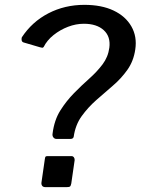

<svg xmlns="http://www.w3.org/2000/svg" viewBox="-20 -772 580 792"><path d="M274 -15Q272 -5 268.5 -2.5Q265 0 253 0H168Q158 0 154 -5.5Q150 -11 151 -19L165 -116Q166 -124 168 -126Q170 -128 176 -128H276Q281 -128 284.5 -123.5Q288 -119 288 -112ZM77 -597Q71 -599 69.5 -605Q68 -611 70 -618Q112 -682 179.5 -717Q247 -752 328 -752Q399 -752 448.5 -728.5Q498 -705 522 -663Q546 -621 538 -568Q531 -520 505.5 -484Q480 -448 445.5 -418.5Q411 -389 377 -359Q343 -329 317 -293Q291 -257 284 -208Q282 -199 271 -199H212Q205 -199 200 -205.5Q195 -212 197 -222Q204 -277 229 -316.5Q254 -356 285.5 -388Q317 -420 348.5 -448Q380 -476 403 -506.5Q426 -537 431 -575Q437 -621 408 -647.5Q379 -674 326 -674Q293 -674 260.5 -661.5Q228 -649 201 -627.5Q174 -606 160 -578Q157 -575 154.5 -575Q152 -575 145 -577Z"/></svg>

Font: Libre Franklin Medium
Style: Italic
Weight: 500
Italic angle: -8°
Designer: Pablo Impallari, Rodrigo Fuenzalida, Nhung Nguyen
Foundry: Impallari Type
Version: Version 3.000